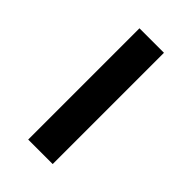

<svg xmlns="http://www.w3.org/2000/svg" viewBox="5 -452 388 388"><g transform="rotate(-45 199.5 -258.0)"><path d="M40 -293H358V-223H40Z"/></g></svg>

Font: Arima SemiBold
Style: Regular
Weight: 600
Designer: Joana Correia and Natanael Gama
Foundry: NDISCOVER
Version: Version 1.101;gftools[0.9.23]